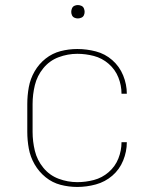

<svg xmlns="http://www.w3.org/2000/svg" viewBox="-20 -732 616 760"><path d="M286 8Q323 8 359.5 -2Q396 -12 424.5 -36.5Q453 -61 467.5 -96.5Q482 -132 482 -169H461Q461 -136 448.5 -104.5Q436 -73 410 -50.5Q384 -28 351.5 -19.5Q319 -11 286 -11Q248 -11 212 -24.5Q176 -38 151.5 -68Q127 -98 118 -135Q109 -172 109 -210V-320Q109 -358 118 -395Q127 -432 151.5 -462Q176 -492 212 -505.5Q248 -519 286 -519Q319 -519 351.5 -510.5Q384 -502 410 -479.5Q436 -457 448.5 -425.5Q461 -394 461 -361H482Q482 -398 467.5 -433.5Q453 -469 424.5 -494Q396 -519 359.5 -528.5Q323 -538 286 -538Q252 -538 219.5 -529.5Q187 -521 160.5 -500Q134 -479 117 -449.5Q100 -420 94 -387Q88 -354 88 -320V-210Q88 -177 94 -144Q100 -111 117 -81.5Q134 -52 160.5 -30.5Q187 -9 219.5 -0.5Q252 8 286 8ZM288 -659Q295 -659 302 -662Q309 -665 312 -671.5Q315 -678 315 -685Q315 -692 312 -699Q309 -706 302 -709Q295 -712 288 -712Q281 -712 274.5 -709Q268 -706 265 -699Q262 -692 262 -685Q262 -678 265 -671.5Q268 -665 274.5 -662Q281 -659 288 -659Z"/></svg>

Font: Iosevka Sparkle Thin
Style: Regular
Weight: 100
Designer: Belleve Invis
Foundry: Belleve Invis
Version: Version 4.5.0; ttfautohint (v1.8.3)